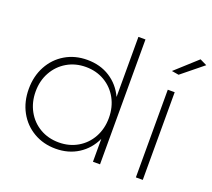

<svg xmlns="http://www.w3.org/2000/svg" viewBox="-125 -906 1184 1072"><g transform="rotate(20 467.0 -370.0)"><path d="M566 -742V0H524V-136Q494 -71 436 -34Q378 3 302 3Q229 3 171 -31Q113 -65 80.5 -124.5Q48 -184 48 -260Q48 -336 80.5 -396Q113 -456 170.5 -490Q228 -524 301 -524Q378 -524 436 -487Q494 -450 524 -385V-742ZM524 -260Q524 -324 496 -375Q468 -426 418.5 -455Q369 -484 307 -484Q245 -484 195.5 -455Q146 -426 117.5 -375Q89 -324 89 -260Q89 -196 117 -145Q145 -94 194.5 -65Q244 -36 307 -36Q369 -36 418.5 -65Q468 -94 496 -145Q524 -196 524 -260Z M893 -743 934 -723 807 -620 765 -627ZM779 -521H820V0H779Z"/></g></svg>

Font: TypoPRO Montserrat
Style: Regular
Weight: 275
Designer: Julieta Ulanovsky
Foundry: Julieta Ulanovsky
Version: Version 6.001